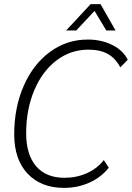

<svg xmlns="http://www.w3.org/2000/svg" viewBox="-20 -902 640 932"><path d="M49 -250Q49 -380 95 -485Q141 -590 222.5 -650Q304 -710 406 -710Q473 -710 525.5 -683.5Q578 -657 600 -612L564 -575Q541 -619 503.5 -640Q466 -661 409 -661Q323 -661 254 -608.5Q185 -556 146 -463Q107 -370 107 -255Q107 -152 155 -95.5Q203 -39 293 -39Q352 -39 402 -61.5Q452 -84 484 -125L508 -88Q472 -42 415 -16Q358 10 291 10Q179 10 114 -59Q49 -128 49 -250ZM420 -882H468L541 -754H496L439 -849L350 -754H301Z"/></svg>

Font: Sarabun ExtraLight
Style: Italic
Weight: 275
Italic angle: -10°
Designer: Suppakit Chalermlarp | Katatrad Co.,Ltd.
Foundry: Cadson Demak Co.,Ltd.
Version: Version 1.000; ttfautohint (v1.6)